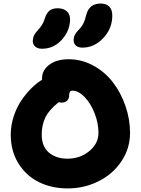

<svg xmlns="http://www.w3.org/2000/svg" viewBox="-20 -1073 786 1072"><path d="M440.9 -807.1Q416.5 -807.1 403.8 -818.6Q391.1 -830.1 391.1 -848.1Q391.1 -865.2 398.2 -878.9Q405.3 -892.6 421.9 -909.2Q433.6 -920.9 441.7 -935.3Q449.7 -949.7 453.1 -960.4Q456.5 -971.2 462.9 -994.1Q479.5 -1053.2 542 -1053.2Q573.2 -1053.2 590.1 -1036.1Q606.9 -1019 606.9 -985.8Q606.9 -913.6 556.6 -860.4Q506.3 -807.1 440.9 -807.1ZM214.8 -800.8Q190.4 -800.8 176.3 -813.2Q162.1 -825.7 163.1 -846.2Q164.1 -862.8 169.9 -875.2Q175.8 -887.7 189.9 -902.8Q206.1 -920.4 214.8 -934.6Q223.6 -948.7 230 -969.2Q240.2 -1001.5 257.1 -1014.2Q273.9 -1026.9 301.8 -1026.9Q334 -1026.9 353.3 -1009.8Q372.6 -992.7 371.1 -960Q368.7 -897.5 323.2 -849.1Q277.8 -800.8 214.8 -800.8ZM356.9 -21Q267.6 -21 196 -56.9Q124.5 -92.8 82.3 -161.6Q40 -230.5 40 -320.8Q40 -372.6 56.4 -422.9Q72.8 -473.1 99.1 -512Q125.5 -550.8 155 -580.1Q184.6 -609.4 214.8 -627.9V-637.2Q214.8 -680.7 255.1 -711.4Q295.4 -742.2 363.8 -742.2Q436.5 -742.2 501.2 -706.8Q565.9 -671.4 610.4 -613.5Q654.8 -555.7 680.4 -481.7Q706.1 -407.7 706.1 -331.1Q706.1 -244.6 658.4 -173.1Q610.8 -101.6 530.8 -61.3Q450.7 -21 356.9 -21ZM212.9 -320.8Q212.9 -255.4 252.9 -221.2Q293 -187 356.9 -187Q427.2 -187 478.5 -229.2Q529.8 -271.5 529.8 -331.1Q529.8 -385.3 508.3 -440.4Q486.8 -495.6 452.4 -531.2Q418 -566.9 383.8 -566.9Q366.2 -566.9 366.2 -543Q366.2 -522.5 355 -511.2Q343.8 -500 324.2 -500Q318.8 -500 307.1 -502Q253.4 -459 233.2 -417.2Q212.9 -375.5 212.9 -320.8Z"/></svg>

Font: Shantell Sans Bouncy
Style: Regular
Weight: 800
Designer: Stephen Nixon, Anya Danilova, Shantell Martin
Foundry: Arrow Type
Version: Version 1.006;[9816181b4]